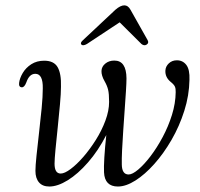

<svg xmlns="http://www.w3.org/2000/svg" viewBox="-20 -688 748 718"><path d="M112.5 -49Q112.5 -67 116.5 -105.8Q120.5 -144.5 126 -191.8Q131.5 -239 135.8 -283.5Q140 -328 140 -357.5Q141 -412 112 -412Q89.5 -412 78.5 -380Q71.5 -361.5 62 -361.5Q49.5 -362 51.5 -378Q53.5 -395.5 65 -415Q76.5 -434.5 97 -447.8Q117.5 -461 145.5 -461Q181.5 -461 195.5 -436.8Q209.5 -412.5 208 -363.5Q208 -338.5 204.2 -297Q200.5 -255.5 195.8 -210.8Q191 -166 187.5 -129Q184 -92 184 -76Q184 -39 207 -39Q221.5 -39 244.2 -56Q267 -73 291.8 -101.5Q316.5 -130 338.5 -165Q360.5 -200 374.2 -237Q388 -274 388 -307Q388 -337.5 384.2 -352.8Q380.5 -368 371 -384.5Q359 -405.5 359.5 -422.5Q360 -439 373.8 -450.2Q387.5 -461.5 407.5 -461.5Q452.5 -461.5 453 -395Q453 -378.5 451 -347Q449 -315.5 446.2 -276.8Q443.5 -238 440.8 -198.8Q438 -159.5 436.5 -126.2Q435 -93 435.5 -73Q436 -35.5 461 -35.5Q475 -35.5 497 -54Q519 -72.5 543 -104Q567 -135.5 588.2 -175.2Q609.5 -215 623 -258.2Q636.5 -301.5 637 -343Q637.5 -356.5 634 -364.2Q630.5 -372 618 -382Q597 -399.5 598.5 -424.5Q599.5 -440 611.5 -451.2Q623.5 -462.5 641.5 -462.5Q663.5 -462.5 676.8 -445.2Q690 -428 688.5 -389.5Q687.5 -331 669.2 -273.5Q651 -216 621.5 -165Q592 -114 557 -74.8Q522 -35.5 486.5 -13Q451 9.5 421 9.5Q371.5 9.5 369 -43.5Q368 -62 370.2 -99.5Q372.5 -137 377.5 -183Q347 -124 309.2 -80.8Q271.5 -37.5 233.5 -14Q195.5 9.5 164.5 9.5Q139 9.5 125.8 -6Q112.5 -21.5 112.5 -49ZM305 -523.5Q291 -515.5 284.5 -521Q278.5 -527.5 290.5 -538L411.5 -651.5Q430.5 -668 445 -668Q459 -668 468 -651.5L532 -538Q538 -527 528 -521Q519 -515.5 509 -523.5L427.5 -604.5Z"/></svg>

Font: Fraunces 9pt Light
Style: Italic
Weight: 300
Italic angle: -16°
Version: Version 1.000;[0bf87f6ff]